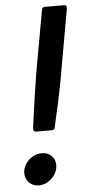

<svg xmlns="http://www.w3.org/2000/svg" viewBox="-55 -795 380 838"><g transform="rotate(-5 135.0 -376.0)"><path d="M90 -224Q77 -224 77 -238L85 -296Q95 -372 113 -484L161 -751Q163 -763 175 -763H258Q265 -763 268 -759Q271 -755 270 -749L223 -484Q206 -383 184 -291L172 -236Q171 -224 158 -224ZM22 -47Q22 -79 47.5 -103.5Q73 -128 106 -128Q131 -128 147.5 -112Q164 -96 164 -72Q164 -39 138.5 -14Q113 11 81 11Q56 11 39 -5.5Q22 -22 22 -47Z"/></g></svg>

Font: Open Sauce Two Medium Italic
Style: Regular
Weight: 500
Italic angle: -10°
Designer: Alfredo Marco Pradil
Foundry: Creative Sauce Fz LLC
Version: Version 1.477